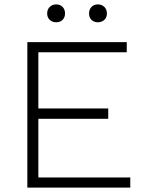

<svg xmlns="http://www.w3.org/2000/svg" viewBox="-20 -851 652 871"><path d="M205.5 -819.5Q217 -831 235 -831Q253 -831 264 -819.5Q275 -808 275 -790Q275 -772 264 -761Q253 -750 235 -750Q217 -750 205.5 -761Q194 -772 194 -790Q194 -808 205.5 -819.5ZM395 -819.5Q406 -831 424 -831Q442 -831 453.5 -819.5Q465 -808 465 -790Q465 -772 453.5 -761Q442 -750 424 -750Q406 -750 395 -761Q384 -772 384 -790Q384 -808 395 -819.5ZM104 0V-660H555V-614H154V-359H471V-312H154V-46H571V0Z"/></svg>

Font: Elaine Sans Light
Style: Regular
Weight: 300
Designer: Wei Huang
Foundry: Wei Huang
Version: Version 2.001;December 24, 2019;FontCreator 12.0.0.2547 64-b